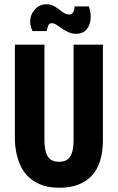

<svg xmlns="http://www.w3.org/2000/svg" viewBox="-20 -870 555 903"><path d="M260 13Q206 13 168.5 -3Q131 -19 107.5 -44.5Q84 -70 72 -101Q60 -132 55 -161.5Q50 -191 50 -213V-660H189V-212Q189 -174 197 -151Q205 -128 220 -118.5Q235 -109 258 -109Q280 -109 295 -118.5Q310 -128 318 -150.5Q326 -173 326 -212V-660H464V-213Q464 -98 410.5 -42.5Q357 13 260 13ZM337 -711Q318 -711 301 -719Q284 -727 270.5 -736.5Q257 -746 245.5 -753.5Q234 -761 224 -761Q211 -761 206 -748Q201 -735 200 -724H133Q118 -754 123 -782.5Q128 -811 148.5 -830.5Q169 -850 198 -850Q217 -850 231.5 -842.5Q246 -835 258 -825.5Q270 -816 281 -809Q292 -802 305 -802Q320 -802 325.5 -815Q331 -828 331 -840H398Q409 -809 406 -779Q403 -749 386 -730Q369 -711 337 -711Z"/></svg>

Font: Bricolage Grotesque 24pt Condensed
Style: Bold
Weight: 700
Width: 3
Designer: Mathieu Triay
Foundry: Atelier Triay
Version: Version 1.001;gftools[0.9.33.dev8+g029e19f]